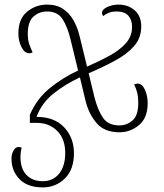

<svg xmlns="http://www.w3.org/2000/svg" viewBox="-20 -566 715 836"><path d="M579 -202Q599 -202 611 -175.5Q623 -149 623 -117Q623 -53 585.5 -21.5Q548 10 500 10Q435 10 401 -29.5Q367 -69 353 -125L328 -229Q265 -200 214 -159.5Q163 -119 140 -60V-57Q217 -57 259.5 -11.5Q302 34 302 101Q302 172 262.5 211Q223 250 166 250Q100 250 65 214Q30 178 30 125Q30 106 38.5 90Q47 74 61 74Q68 74 74 77Q72 85 70.5 96.5Q69 108 69 116Q69 169 95.5 196Q122 223 166 223Q211 223 237.5 190Q264 157 264 100Q264 39 229 4Q194 -31 140 -31H110V-66Q140 -136 196.5 -182Q253 -228 320 -259L287 -395Q274 -449 252.5 -482.5Q231 -516 185 -516Q151 -516 126 -494Q101 -472 101 -419Q101 -391 108 -372Q115 -353 122 -338Q114 -334 108 -334Q87 -334 73.5 -361Q60 -388 60 -420Q60 -484 98 -515Q136 -546 185 -546Q226 -546 254 -527.5Q282 -509 299.5 -478.5Q317 -448 326 -411L359 -276Q414 -300 458.5 -324.5Q503 -349 529 -379Q555 -409 555 -449Q555 -480 538.5 -498Q522 -516 489 -516Q469 -516 455.5 -511Q442 -506 429 -496Q424 -504 424 -509Q424 -525 447 -535.5Q470 -546 496 -546Q538 -546 566.5 -521Q595 -496 595 -451Q595 -401 564 -365.5Q533 -330 481 -302Q429 -274 366 -247L392 -140Q406 -86 428.5 -53Q451 -20 500 -20Q533 -20 557.5 -42Q582 -64 582 -117Q582 -145 577 -164Q572 -183 564 -198Q572 -202 579 -202Z"/></svg>

Font: Noto Serif Georgian SemiCondensed ExtraLight
Style: Regular
Weight: 200
Width: 4
Designer: Monotype Design Team, Akaki Razmadze
Foundry: Google LLC
Version: Version 2.003; ttfautohint (v1.8.4.7-5d5b)